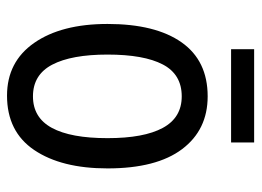

<svg xmlns="http://www.w3.org/2000/svg" viewBox="-116 -600 726 533"><g transform="rotate(90 246.5 -333.0)"><path d="M447 -269Q447 -141 396 -65.5Q345 10 245 10Q151 10 98.5 -65.5Q46 -141 46 -269Q46 -402 97 -474.5Q148 -547 247 -547Q340 -547 393.5 -476Q447 -405 447 -269ZM131 -269Q131 -169 159 -115.5Q187 -62 247 -62Q306 -62 334.5 -114.5Q363 -167 363 -269Q363 -370 334.5 -422.5Q306 -475 247 -475Q186 -475 158.5 -422.5Q131 -370 131 -269ZM375 -676V-612H116V-676Z"/></g></svg>

Font: Noto Sans Thai Cond
Style: Regular
Weight: 400
Width: 3
Designer: Monotype Design Team
Foundry: Monotype Imaging Inc.
Version: Version 2.002; ttfautohint (v1.8.4.7-5d5b)